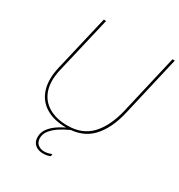

<svg xmlns="http://www.w3.org/2000/svg" viewBox="-201 -796 1070 1145"><g transform="rotate(30 334.0 -223.5)"><path d="M307 10Q220 10 164 -25Q108 -60 88.5 -124Q69 -188 89 -276L179 -660H195L104 -271Q84 -187 103.5 -127Q123 -67 176 -35.5Q229 -4 307 -4Q408 -4 468.5 -68Q529 -132 557 -250L652 -660H668L572 -245Q544 -124 480.5 -57Q417 10 307 10ZM264 213Q242 213 224.5 205Q207 197 197 181.5Q187 166 187 143Q187 111 206 85Q225 59 256.5 38Q288 17 326 1L339 8Q302 24 271 44.5Q240 65 221 89Q202 113 202 141Q202 170 220 184.5Q238 199 264 199Q278 199 291.5 195.5Q305 192 315 188L313 203Q306 207 292.5 210Q279 213 264 213Z"/></g></svg>

Font: Work Sans Thin
Style: Italic
Weight: 250
Italic angle: -13°
Designer: Wei Huang
Foundry: Wei Huang
Version: Version 2.012